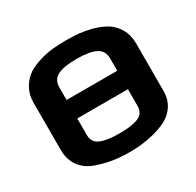

<svg xmlns="http://www.w3.org/2000/svg" viewBox="-146 -824 1020 998"><g transform="rotate(-30 364.0 -324.5)"><path d="M672 -462V-178Q672 -124 643.5 -85Q615 -46 565 -26Q475 10 363 10Q309 10 263.5 3Q218 -4 169 -21Q116 -39 86 -79.5Q56 -120 56 -178V-462Q56 -510 77.5 -548Q99 -586 133 -608Q163 -627 207 -640Q251 -653 289 -656Q324 -659 363 -659Q409 -659 443 -655.5Q477 -652 519 -641Q567 -627 598 -607Q629 -587 650 -551Q672 -514 672 -462ZM212 -463V-389H516V-463Q516 -509 479 -528.5Q442 -548 364 -548Q286 -548 249 -529Q212 -510 212 -463ZM516 -178V-278H212V-178Q212 -153 225 -136.5Q238 -120 263 -113Q287 -106 309.5 -103.5Q332 -101 365 -101Q398 -101 420.5 -103.5Q443 -106 467 -113Q491 -120 503.5 -136.5Q516 -153 516 -178Z"/></g></svg>

Font: Play
Style: Bold
Weight: 700
Designer: Jonas Hecksher (Cyrillic expansion: Cyreal)
Foundry: Jonas Hecksher, Playtype, e-types AS
Version: Version 2.101; ttfautohint (v1.5.65-e2d9)